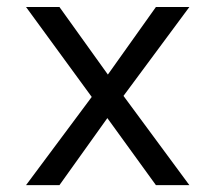

<svg xmlns="http://www.w3.org/2000/svg" viewBox="-20 -538 626 558"><path d="M55.7 0H152.8L292 -194.8L433.1 0H530.3L338.9 -259.3L530.3 -517.6H433.1L293.5 -321.3L152.8 -517.6H55.7L246.6 -256.3Z"/></svg>

Font: Cascadia Mono PL SemiLight
Style: Regular
Weight: 350
Monospace: yes
Designer: Aaron Bell
Foundry: Saja Typeworks
Version: Version 2404.023